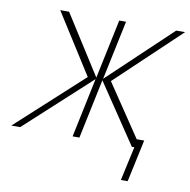

<svg xmlns="http://www.w3.org/2000/svg" viewBox="-119 -606 826 833"><g transform="rotate(10 294.0 -190.0)"><path d="M-42 0 248 -265 80 -530H119L285 -269L340 -530H370L315 -269L591 -530H630L350 -265L504 -36H537L497 150H467L500 0H489L313 -262L258 0H228L283 -262L-3 0Z"/></g></svg>

Font: Geist Mono Thin
Style: Italic
Weight: 100
Italic angle: -12°
Monospace: yes
Designer: Basement.studio, Andrés Briganti, Mateo Zaragoza
Foundry: Basement.studio, Vercel, Andrés Briganti, Guido Ferreyra, Mateo Zaragoza
Version: Version 1.500; ttfautohint (v1.8.4.7-5d5b)